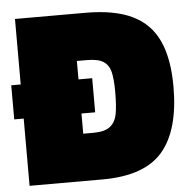

<svg xmlns="http://www.w3.org/2000/svg" viewBox="-51 -719 761 768"><g transform="rotate(-5 330.0 -335.0)"><path d="M645 -345Q645 -171 572 -85.5Q499 0 330 0H37V-270H-1V-407H37V-670H320Q436 -670 507.5 -635.5Q579 -601 612 -529.5Q645 -458 645 -345ZM411 -345Q411 -396 404 -424.5Q397 -453 375.5 -467Q354 -481 310 -481H269V-407H324V-270H269V-189H310Q356 -189 377.5 -206.5Q399 -224 405 -256Q411 -288 411 -345Z"/></g></svg>

Font: Cairo Black
Style: Regular
Weight: 900
Designer: Mohamed Gaber, Accademia di Belle Arti di Urbino and others
Foundry: Kief Type Foundry, Accademia di Belle Arti di Urbino and others
Version: Version 3.011